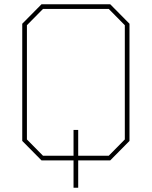

<svg xmlns="http://www.w3.org/2000/svg" viewBox="-20 -757 716 906"><path d="M327 129V0H176L85 -92V-645L176 -737H500L591 -645V-92L500 0H349V129ZM183 -22H327V-144H349V-22H493L569 -99V-638L493 -715H183L107 -638V-99Z"/></svg>

Font: Tomorrow Thin
Style: Regular
Weight: 250
Designer: Tony de Marco, Monica Rizzolli
Foundry: Just in Type
Version: Version 2.002